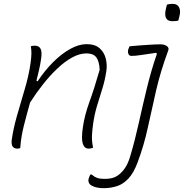

<svg xmlns="http://www.w3.org/2000/svg" viewBox="-20 -766 954 996"><path d="M846 -742Q858 -746 876 -746Q900 -746 909 -728Q918 -710 911 -683L905 -659Q893 -656 874 -656Q825 -656 841 -722ZM85 2Q78 5 70 5Q35 5 41 -41Q49 -99 68.5 -167Q88 -235 108.5 -304Q129 -373 138 -435Q143 -471 143 -489.5Q143 -508 140 -526Q149 -529 161 -529Q182 -529 190.5 -513Q199 -497 193 -459Q189 -431 182.5 -403Q176 -375 169 -347L175 -344Q212 -400 255.5 -443.5Q299 -487 344 -512Q389 -537 429 -537Q473 -537 497 -515.5Q521 -494 529 -461Q537 -428 531 -393Q524 -348 510.5 -305Q497 -262 483.5 -217.5Q470 -173 463 -123Q458 -89 457 -60.5Q456 -32 463 0Q451 5 440 5Q418 5 409.5 -20.5Q401 -46 410 -107Q419 -169 444 -237.5Q469 -306 497 -404Q495 -448 479.5 -468.5Q464 -489 429 -489Q393 -489 354.5 -468Q316 -447 277.5 -410.5Q239 -374 203 -328.5Q167 -283 136 -234Q119 -174 104 -115Q89 -56 85 2ZM812 -536Q833 -536 845.5 -527Q858 -518 853 -505Q813 -397 790 -297.5Q767 -198 747 -105Q727 -12 694 76Q673 132 646 160.5Q619 189 588.5 199Q558 209 525 210Q499 211 478 205.5Q457 200 446 190Q442 185 439.5 177.5Q437 170 440 160Q445 146 449 139H455Q470 152 484.5 157Q499 162 522 162Q550 162 570 155Q590 148 607 131Q623 116 635.5 94Q648 72 658 36Q680 -38 699.5 -126Q719 -214 741.5 -307Q764 -400 794 -487L790 -492Q740 -485 711 -480.5Q682 -476 662 -476Q651 -476 646.5 -485.5Q642 -495 645 -508Q647 -513 648.5 -517.5Q650 -522 653 -526Q671 -528 699.5 -530Q728 -532 758 -534Q788 -536 812 -536Z"/></svg>

Font: Recursive Sn Csl St Lt
Style: Italic
Weight: 300
Italic angle: -15°
Version: Version 1.079;hotconv 1.0.112;makeotfexe 2.5.65598; ttfautoh